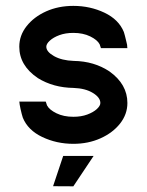

<svg xmlns="http://www.w3.org/2000/svg" viewBox="-20 -494 509 666"><path d="M359.9 -246.1Q421.9 -201.7 421.9 -136.7Q421.9 -97.7 396.5 -65.4Q371.1 -33.2 328.6 -14.2Q286.1 4.9 234.4 4.9Q176.3 4.9 126.5 -18.8Q76.7 -42.5 59.1 -85.9Q57.6 -90.3 55.4 -98.6Q53.2 -106.9 51.3 -115.7Q49.3 -124.5 48.3 -130.9Q47.9 -132.8 47.4 -139.2Q47.4 -140.1 46.9 -140.6V-141.6H138.7L143.1 -128.4Q150.9 -113.3 175.8 -101.1Q200.7 -88.9 234.4 -88.9Q261.7 -88.9 282.7 -96.7Q303.7 -104.5 315.9 -115.7Q328.1 -127 328.1 -136.7Q328.1 -155.8 302.2 -171.6Q276.4 -187.5 235.4 -189Q165 -189.9 111.3 -223.1Q46.9 -266.6 46.9 -332Q46.9 -371.1 72.3 -403.3Q97.7 -435.5 140.1 -454.6Q182.6 -473.6 234.4 -473.6Q292.5 -473.6 342.3 -450Q392.1 -426.3 409.7 -382.8Q411.1 -378.4 413.3 -370.1Q415.5 -361.8 417.5 -353Q419.4 -344.2 420.9 -338.4Q420.9 -335.9 421.4 -329.6Q421.4 -328.6 421.9 -328.1V-327.1H330.1L325.7 -340.3Q317.9 -355.5 293 -367.7Q268.1 -379.9 234.4 -379.9Q207 -379.9 186 -372.1Q165 -364.3 152.8 -353Q140.6 -341.8 140.6 -332Q140.6 -314.5 167.5 -299.3Q194.3 -284.2 235.8 -282.7Q306.6 -281.7 359.9 -246.1ZM199.2 46.9H304.7L234.4 152.3L164.1 151.9Z"/></svg>

Font: Lambda
Style: Regular
Weight: 400
Designer: GGBotNet
Version: 0.22